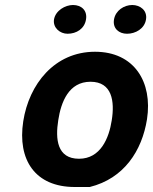

<svg xmlns="http://www.w3.org/2000/svg" viewBox="-20 -741 612 768"><path d="M73 -256C49 -101 121 7 279 7H339C476 -27 548 -138 568 -264C591 -413 517 -534 360 -534C198 -534 96 -404 73 -256ZM213 -260C224 -333 255 -414 342 -414C429 -414 439 -335 427 -260C416 -188 382 -106 296 -106C208 -106 201 -185 213 -260ZM196 -663C191 -630 220 -606 250 -606C286 -606 318 -626 324 -663C330 -699 306 -721 272 -721C241 -721 202 -699 196 -663ZM436 -663C430 -627 456 -606 488 -606C522 -606 558 -626 564 -663C570 -699 541 -721 509 -721C476 -721 442 -699 436 -663Z"/></svg>

Font: Asimov Print
Style: CIt
Weight: 500
Designer: Google
Version: Version 2.000980: 2014